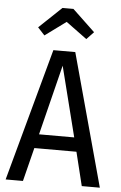

<svg xmlns="http://www.w3.org/2000/svg" viewBox="-60 -953 627 995"><g transform="rotate(5 253.0 -455.5)"><path d="M252 -841 143 -761 107 -800 224 -911H281L398 -800L361 -761ZM404 0 361 -175H142L98 0H8L196 -689H310L498 0ZM160 -248H343L251 -613Z"/></g></svg>

Font: Fira Sans Condensed
Style: Regular
Weight: 400
Width: 3
Designer: Carrois Corporate & Edenspiekermann AG
Foundry: Carrois Corporate GbR & Edenspiekermann AG
Version: Version 4.202;PS 004.202;hotconv 1.0.88;makeotf.lib2.5.64775